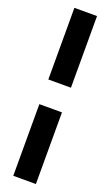

<svg xmlns="http://www.w3.org/2000/svg" viewBox="-183 -836 590 1028"><g transform="rotate(20 112.5 -322.5)"><path d="M176.8 -392.6H47.9V-800.8H176.8ZM47.9 -252H176.8V156.2H47.9Z"/></g></svg>

Font: Giphurs
Style: Bold
Weight: 700
Version: Version 0.920; ttfautohint (v1.8.4.7-5d5b)